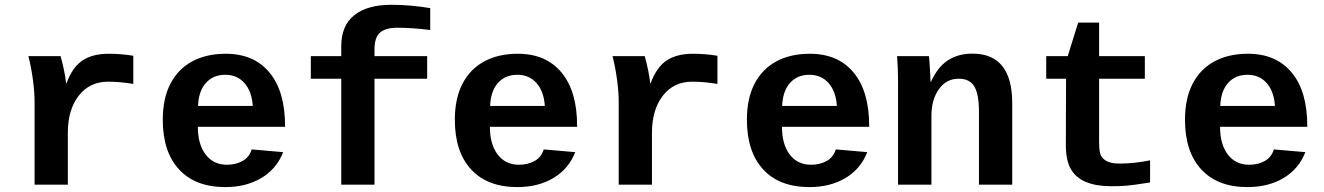

<svg xmlns="http://www.w3.org/2000/svg" viewBox="-20 -759 5441 789"><path d="M527.8 -414.1Q473.1 -423.3 424.3 -423.3Q348.1 -423.3 303.5 -365.7Q258.8 -308.1 258.8 -213.9V0H122.1V-342.3Q122.1 -379.4 115.5 -429.7Q108.9 -480 96.7 -528.3H229Q246.6 -464.8 251.5 -417H253.4Q277.8 -483.4 319.3 -510.7Q360.8 -538.1 427.2 -538.1Q478 -538.1 527.8 -529.8Z M905.8 9.8Q782.7 9.8 715.8 -62.7Q648.9 -135.3 648.9 -266.6Q648.9 -354.5 680.4 -415Q711.9 -475.6 770 -506.8Q828.1 -538.1 907.7 -538.1Q1023.4 -538.1 1087.4 -460.9Q1151.4 -383.8 1151.4 -241.7V-237.8H793Q793 -166 825 -124Q856.9 -82 912.6 -82Q948.7 -82 976.6 -97.4Q1004.4 -112.8 1014.2 -145L1143.6 -133.8Q1116.7 -64.9 1054.2 -27.6Q991.7 9.8 905.8 9.8ZM905.8 -451.7Q855.5 -451.7 825.7 -417.7Q795.9 -383.8 793.9 -323.7H1018.6Q1015.1 -382.3 985.1 -417Q955.1 -451.7 905.8 -451.7Z M1519 -435.5V0H1382.3V-435.5H1257.3V-528.3H1382.3V-568.8Q1382.3 -653.8 1435.8 -696.5Q1489.3 -739.3 1588.4 -739.3Q1666 -739.3 1748 -725.6V-635.7Q1674.8 -645 1612.3 -645Q1564.5 -645 1541.7 -625.2Q1519 -605.5 1519 -556.2V-528.3H1735.4V-435.5Z M2106 9.8Q1982.9 9.8 1916 -62.7Q1849.1 -135.3 1849.1 -266.6Q1849.1 -354.5 1880.6 -415Q1912.1 -475.6 1970.2 -506.8Q2028.3 -538.1 2107.9 -538.1Q2223.6 -538.1 2287.6 -460.9Q2351.6 -383.8 2351.6 -241.7V-237.8H1993.2Q1993.2 -166 2025.1 -124Q2057.1 -82 2112.8 -82Q2148.9 -82 2176.8 -97.4Q2204.6 -112.8 2214.4 -145L2343.8 -133.8Q2316.9 -64.9 2254.4 -27.6Q2191.9 9.8 2106 9.8ZM2106 -451.7Q2055.7 -451.7 2025.9 -417.7Q1996.1 -383.8 1994.1 -323.7H2218.8Q2215.3 -382.3 2185.3 -417Q2155.3 -451.7 2106 -451.7Z M2928.2 -414.1Q2873.5 -423.3 2824.7 -423.3Q2748.5 -423.3 2703.9 -365.7Q2659.2 -308.1 2659.2 -213.9V0H2522.5V-342.3Q2522.5 -379.4 2515.9 -429.7Q2509.3 -480 2497.1 -528.3H2629.4Q2647 -464.8 2651.9 -417H2653.8Q2678.2 -483.4 2719.7 -510.7Q2761.2 -538.1 2827.6 -538.1Q2878.4 -538.1 2928.2 -529.8Z M3306.2 9.8Q3183.1 9.8 3116.2 -62.7Q3049.3 -135.3 3049.3 -266.6Q3049.3 -354.5 3080.8 -415Q3112.3 -475.6 3170.4 -506.8Q3228.5 -538.1 3308.1 -538.1Q3423.8 -538.1 3487.8 -460.9Q3551.8 -383.8 3551.8 -241.7V-237.8H3193.4Q3193.4 -166 3225.3 -124Q3257.3 -82 3313 -82Q3349.1 -82 3377 -97.4Q3404.8 -112.8 3414.6 -145L3543.9 -133.8Q3517.1 -64.9 3454.6 -27.6Q3392.1 9.8 3306.2 9.8ZM3306.2 -451.7Q3255.9 -451.7 3226.1 -417.7Q3196.3 -383.8 3194.3 -323.7H3418.9Q3415.5 -382.3 3385.5 -417Q3355.5 -451.7 3306.2 -451.7Z M4002.9 0V-302.2Q4002.9 -371.1 3984.1 -403.3Q3965.3 -435.5 3919.4 -435.5Q3868.7 -435.5 3838.1 -392.3Q3807.6 -349.1 3807.6 -283.2V0H3670.4V-410.2Q3670.4 -452.6 3669.2 -479.7Q3668 -506.8 3666.5 -528.3H3797.4Q3798.8 -519 3801.3 -478.8Q3803.7 -438.5 3803.7 -423.3H3805.7Q3833.5 -483.9 3875.5 -511.2Q3917.5 -538.6 3975.6 -538.6Q4139.6 -538.6 4139.6 -335.4V0Z M4360.8 -435.5H4279.3V-528.3H4367.7L4410.6 -666H4496.6V-528.3H4684.6V-435.5H4496.6V-176.8Q4496.6 -133.8 4504.6 -118.9Q4512.7 -104 4530.8 -95.5Q4548.8 -86.9 4581.5 -86.9Q4642.1 -86.9 4706.1 -100.1V-9.3Q4636.7 2 4607.9 4.2Q4579.1 6.3 4547.9 6.3Q4485.8 6.3 4444.1 -10.5Q4402.3 -27.3 4381.1 -63.2Q4359.9 -99.1 4359.9 -164.1Z M5106.4 9.8Q4983.4 9.8 4916.5 -62.7Q4849.6 -135.3 4849.6 -266.6Q4849.6 -354.5 4881.1 -415Q4912.6 -475.6 4970.7 -506.8Q5028.8 -538.1 5108.4 -538.1Q5224.1 -538.1 5288.1 -460.9Q5352.1 -383.8 5352.1 -241.7V-237.8H4993.7Q4993.7 -166 5025.6 -124Q5057.6 -82 5113.3 -82Q5149.4 -82 5177.2 -97.4Q5205.1 -112.8 5214.8 -145L5344.2 -133.8Q5317.4 -64.9 5254.9 -27.6Q5192.4 9.8 5106.4 9.8ZM5106.4 -451.7Q5056.2 -451.7 5026.4 -417.7Q4996.6 -383.8 4994.6 -323.7H5219.2Q5215.8 -382.3 5185.8 -417Q5155.8 -451.7 5106.4 -451.7Z"/></svg>

Font: Liberation Mono
Style: Bold
Weight: 700
Monospace: yes
Designer: Steve Matteson
Foundry: Ascender Corporation
Version: Version 2.1.5